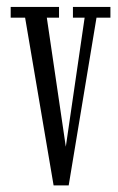

<svg xmlns="http://www.w3.org/2000/svg" viewBox="-20 -544 348 566"><path d="M138 2.5 54 -492H11.5V-523.5H154V-492H118L174 -111.5L229.5 -492H195V-523.5H305.5V-492H264.5L182.5 2.5Z"/></svg>

Font: Imbue Light
Style: Regular
Weight: 300
Designer: Tyler Finck
Foundry: Etcetera Type Company
Version: Version 1.102